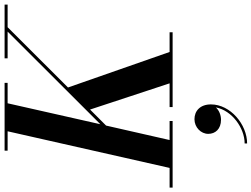

<svg xmlns="http://www.w3.org/2000/svg" viewBox="-194 -638 1122 857"><g transform="rotate(-90 367.5 -209.0)"><path d="M-41 -13.5V0H256.5V-13.5H171.5L236 -297L307.5 -368.5L424.5 -13.5H318.5V0H652.5V-13.5H564.5L406 -467L675 -736.5H776V-750H536V-736.5H655.5L242 -322.5L335.5 -736.5H426.5V-750H124V-736.5H210.5L47 -13.5ZM199 159C199 190.5 220.5 216 262 216C282.5 216 304 207.5 317 193C303.5 265 225 321.5 156 321.5V332.5C241 332.5 330.5 258 330.5 171C330.5 123 301.5 97.5 264.5 97.5C228 97.5 199 126.5 199 159Z"/></g></svg>

Font: Bodoni* 16pt Medium
Style: Italic
Weight: 500
Italic angle: -13°
Version: Version 2.3